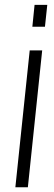

<svg xmlns="http://www.w3.org/2000/svg" viewBox="-20 -791 229 811"><path d="M116.7 -678.2 126 -770.5H179.7L169.9 -678.2ZM44.9 0 105.5 -578.1H158.2L97.7 0Z"/></svg>

Font: Oswald
Style: Extra-Light
Weight: 200
Designer: Vernon Adams
Foundry: Vernon Adams
Version: 3.0; ttfautohint (v0.94.23-7a4d-dirty) -l 8 -r 50 -G 200 -x 